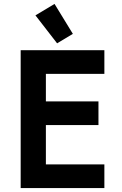

<svg xmlns="http://www.w3.org/2000/svg" viewBox="-20 -955 620 975"><path d="M85 -700V0H510V-120H213V-320H480V-440H213V-580H510V-700ZM160 -877 270 -735 350 -783 257 -935Z"/></svg>

Font: KT Kiyosuna Sans Bold
Style: Regular
Weight: 700
Designer: [Zen Kaku Gothic] Yoshimichi Ohira
Version: Version 1.010;Glyphs 3.1.2 (3151)